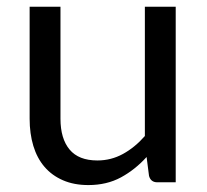

<svg xmlns="http://www.w3.org/2000/svg" viewBox="-20 -526 598 554"><path d="M487 -506.5V0H434Q415 0 410 -18.5L403 -73Q370 -36.5 329 -14.2Q288 8 235 8Q193.5 8 161.8 -5.8Q130 -19.5 108.5 -44.5Q87 -69.5 76.2 -105Q65.5 -140.5 65.5 -183.5V-506.5H154.5V-183.5Q154.5 -126 180.8 -94.5Q207 -63 261 -63Q300.5 -63 334.8 -81.8Q369 -100.5 398 -133.5V-506.5Z"/></svg>

Font: Lato-Regular
Style: Regular
Weight: 400
Designer: Lukasz Dziedzic with Adam Twardoch and Botio Nikoltchev
Foundry: tyPoland Lukasz Dziedzic
Version: Version 2.015; 2015-08-06; http://www.latofonts.com/